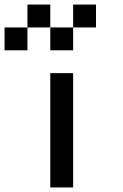

<svg xmlns="http://www.w3.org/2000/svg" viewBox="-20 -920 540 840"><path d="M0 -700V-800H100V-700ZM100 -800V-900H200V-800ZM200 -100V-600H300V-100ZM200 -700V-800H300V-700ZM300 -800V-900H400V-800Z"/></svg>

Font: GalmuriMono9 Regular
Style: Regular
Weight: 400
Designer: Lee Minseo (quiple)
Version: Version 2.399;hotconv 1.1.1;makeotfexe 2.6.0 DEVELOPMENT